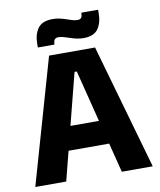

<svg xmlns="http://www.w3.org/2000/svg" viewBox="-90 -895 803 966"><g transform="rotate(-10 311.5 -412.0)"><path d="M169.5 0H11.5L194.5 -639H429.5L611.5 0H453.5L318 -536H306.5ZM455 -150.5H167V-272H455ZM380.5 -695.5Q362 -695.5 345 -699.5Q328 -703.5 312.5 -708.8Q297 -714 283 -718Q269 -722 257 -722Q243 -722 237.2 -714.2Q231.5 -706.5 231 -691V-689H146V-707Q146 -755.5 168 -786.2Q190 -817 244 -817Q263 -817 280.2 -813Q297.5 -809 312.5 -803.8Q327.5 -798.5 341 -794.5Q354.5 -790.5 366.5 -790.5Q381 -790.5 386.2 -798.2Q391.5 -806 392 -821.5V-823.5H477.5V-807Q477.5 -757 455.8 -726.2Q434 -695.5 380.5 -695.5Z"/></g></svg>

Font: Anek Devanagari Medium
Style: Bold
Weight: 700
Version: Version 1.003